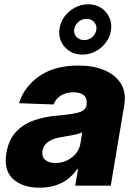

<svg xmlns="http://www.w3.org/2000/svg" viewBox="-20 -854 626 883"><path d="M161.9 9.2Q84.2 9.2 40.1 -30.7Q-3.9 -70.7 9.6 -151.3Q19.9 -211.6 53.4 -247.3Q87 -283 135.8 -300.2Q184.7 -317.5 240.4 -322.1Q311.1 -328.1 342.3 -337Q373.6 -345.9 378.2 -370.7V-372.5Q382.5 -399.9 366.5 -414.8Q350.5 -429.7 318.5 -429.7Q284.4 -429.7 260.3 -414.8Q236.2 -399.9 226.6 -373.6L67.5 -379.3Q89.8 -453.8 160 -503.2Q230.1 -552.6 340.2 -552.6Q409.1 -552.6 460.2 -531.1Q511.4 -509.6 536.2 -469.1Q561.1 -428.6 551.5 -370.7L489.3 0H326L338.8 -76H334.5Q275.9 9.2 161.9 9.2ZM235.1 -104.4Q276.3 -104.4 309.7 -129.3Q343 -154.1 349.8 -193.9L358 -245.7Q342.7 -237.9 315.2 -232.8Q287.6 -227.6 263.5 -223.7Q225.1 -218 202.2 -202.2Q179.3 -186.4 175.4 -159.8Q171.2 -133.2 187.9 -118.8Q204.5 -104.4 235.1 -104.4ZM359 -603Q309.7 -603 278.8 -636.7Q247.9 -670.5 253.2 -718Q256.7 -750 275.7 -776.5Q294.7 -802.9 323.7 -818.5Q352.6 -834.2 385.3 -834.2Q434.7 -834.2 465.4 -800.1Q496.1 -766 490.8 -718Q487.2 -686.4 468.2 -660.2Q449.2 -633.9 420.6 -618.4Q392 -603 359 -603ZM367.2 -669.7Q388.5 -669.7 404.7 -684.1Q420.8 -698.5 423.3 -718Q425.8 -737.9 412.6 -752.7Q399.5 -767.4 378.2 -767.4Q356.2 -767.4 339.8 -752.7Q323.5 -737.9 321 -718Q318.5 -698.5 331.9 -684.1Q345.2 -669.7 367.2 -669.7Z"/></svg>

Font: Inter UI Extra Bold
Style: Italic
Weight: 800
Italic angle: 9.39999°
Designer: Rasmus Andersson
Foundry: rsms
Version: 3.2;8d6f07862